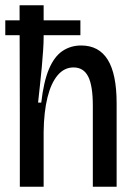

<svg xmlns="http://www.w3.org/2000/svg" viewBox="-24 -706 504 726"><path d="M-4 -629H280V-573H-4ZM51 0V-274L50 -686H141V-563Q141 -544 139 -515Q137 -486 134 -452Q131 -418 127 -383Q123 -348 120 -318H132Q141 -397 161 -444.5Q181 -492 212 -513Q243 -534 283 -534Q350 -534 383.5 -480Q417 -426 417 -315V0H327V-306Q327 -382 309.5 -416.5Q292 -451 254 -451Q219 -451 194 -421.5Q169 -392 155.5 -337.5Q142 -283 141 -207V0Z"/></svg>

Font: Bricolage Grotesque 72pt SemiCondensed
Style: Regular
Weight: 400
Width: 4
Designer: Mathieu Triay
Foundry: Atelier Triay
Version: Version 1.001;gftools[0.9.33.dev8+g029e19f]